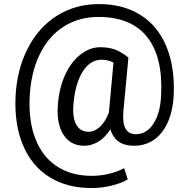

<svg xmlns="http://www.w3.org/2000/svg" viewBox="-20 -719 938 960"><path d="M848.6 -245.1Q842.8 -127 790 -58.6Q737.3 9.8 648.9 9.8Q557.6 9.8 531.7 -72.3Q505.4 -30.8 471.4 -10.5Q437.5 9.8 401.4 9.8Q332 9.8 296.4 -46.9Q260.7 -103.5 270 -203.6Q277.3 -284.2 306.9 -347.4Q336.4 -410.6 383.1 -446.8Q429.7 -482.9 481 -482.9Q520.5 -482.9 551.8 -472.4Q583 -461.9 622.1 -431.2L596.7 -160.6Q587.4 -47.9 659.2 -47.9Q714.4 -47.9 748.5 -102.5Q782.7 -157.2 785.6 -245.1Q794.9 -435.1 715.1 -534.7Q635.3 -634.3 472.2 -634.3Q374 -634.3 297.9 -585.7Q221.7 -537.1 177.7 -445.3Q133.8 -353.5 128.4 -233.4Q122.6 -112.3 157.7 -23.2Q192.9 65.9 264.9 113Q336.9 160.2 439 160.2Q482.9 160.2 527.1 149.4Q571.3 138.7 600.6 121.6L618.7 177.7Q588.4 196.8 538.3 209Q488.3 221.2 437 221.2Q314.9 221.2 227.1 166.3Q139.2 111.3 95.5 8.1Q51.8 -95.2 57.6 -233.4Q63.5 -367.7 117.7 -474.9Q171.9 -582 264.6 -640.4Q357.4 -698.7 474.1 -698.7Q595.7 -698.7 682.6 -644Q769.5 -589.4 812 -486.3Q854.5 -383.3 848.6 -245.1ZM347.7 -203.6Q340.8 -134.3 360.6 -97.2Q380.4 -60.1 423.3 -60.1Q452.6 -60.1 479.7 -85Q506.8 -109.9 524.4 -156.2L524.9 -160.6L547.4 -406.2Q520 -420.4 488.8 -420.4Q431.6 -420.4 394.3 -362.3Q356.9 -304.2 347.7 -203.6Z"/></svg>

Font: Vazir FD
Style: Regular-FD
Weight: 400
Designer: Saber Rastikerdar
Foundry: Saber Rastikerdar
Version: Version 30.0.0